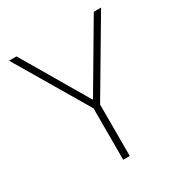

<svg xmlns="http://www.w3.org/2000/svg" viewBox="-165 -818 886 938"><g transform="rotate(-30 278.5 -349.0)"><path d="M260 0V-290L19 -698H61L277 -330H280L497 -698H538L297 -290V0Z"/></g></svg>

Font: IBM Plex Sans Thai ExtLt
Style: Regular
Weight: 200
Designer: Mike Abbink, Paul van der Laan, Pieter van Rosmalen, Ben Mitchell, Mark Frömberg
Foundry: Bold Monday
Version: Version 1.2